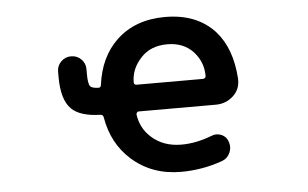

<svg xmlns="http://www.w3.org/2000/svg" viewBox="-44 -623 1087 678"><g transform="rotate(-5 500.0 -284.0)"><path d="M572.3 -8.8Q468.8 -8.8 397.5 -72.3Q332 -130.9 316.4 -224.6Q315.4 -233.4 305.7 -234.4Q233.4 -236.3 203.1 -266.6Q169.9 -299.8 169.9 -379.9V-399.4Q169.9 -419.9 184.6 -434.6Q199.2 -449.2 220.2 -449.2Q241.2 -449.2 255.9 -434.6Q270.5 -419.9 270.5 -399.4V-381.8Q270.5 -346.7 278.3 -337.9Q284.2 -331.1 305.7 -330.1Q315.4 -329.1 316.4 -338.9Q329.1 -437.5 390.6 -496.1Q457 -558.6 562.5 -558.6Q675.8 -558.6 739.3 -488.3Q793.9 -426.8 800.8 -319.3Q800.8 -316.4 800.8 -313.5Q800.8 -281.2 777.3 -258.8Q751 -234.4 714.8 -234.4H441.4Q437.5 -234.4 435.1 -231.4Q432.6 -228.5 432.6 -224.6Q439.5 -174.8 475.6 -142.6Q517.6 -104.5 582 -104.5Q633.8 -104.5 689.5 -126Q698.2 -129.9 707 -129.9Q715.8 -129.9 725.6 -126Q743.2 -118.2 749 -99.6Q752 -90.8 752 -83Q752 -71.3 747.1 -60.5Q738.3 -41 718.8 -34.2Q647.5 -8.8 572.3 -8.8ZM677.7 -329.1Q681.6 -329.1 684.6 -332Q687.5 -335 687.5 -338.9Q687.5 -388.7 653.3 -425.8Q619.1 -461.9 562.5 -461.9Q502.9 -461.9 468.8 -424.8Q432.6 -386.7 432.6 -337.9Q432.6 -335 434.6 -332Q437.5 -329.1 441.4 -329.1Z"/></g></svg>

Font: Rounded-X Mgen+ 1mn medium
Style: Regular
Weight: 500
Designer: [Source Han Sans]
Ryoko NISHIZUKA  (kana & ideographs); Paul D. Hunt (Latin, Greek & Cyrillic); Wenlong ZHANG  (bopomofo
Version: Version 1.059.20150602